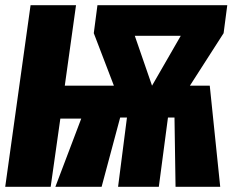

<svg xmlns="http://www.w3.org/2000/svg" viewBox="-20 -715 898 735"><path d="M850 -695 836 -588 707 -387H783L823 0H652L648 -265H623L588 0H432L466 -265H440L369 0H192L291 -261H211L174 0H0L97 -695H271L228 -387H416L339 -588L353 -695ZM496 -578 562 -387 672 -578Z"/></svg>

Font: Fira Sans Extra Condensed ExtraBold
Style: Italic
Weight: 800
Width: 3
Italic angle: -8°
Designer: Carrois Corporate & Edenspiekermann AG
Foundry: Carrois Corporate GbR & Edenspiekermann AG
Version: Version 4.203